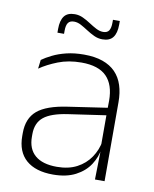

<svg xmlns="http://www.w3.org/2000/svg" viewBox="-78 -718 633 787"><g transform="rotate(10 239.0 -324.0)"><path d="M369.5 0 372 -125 370 -131.5V-290L370.5 -328Q370.5 -394.5 337 -428.5Q303.5 -462.5 232.5 -462.5Q178.5 -462.5 135.2 -445.5Q92 -428.5 61 -407L65.5 -444Q82 -456 106.8 -468.2Q131.5 -480.5 164 -488.5Q196.5 -496.5 237 -496.5Q282 -496.5 314.8 -485Q347.5 -473.5 368.5 -451.8Q389.5 -430 399.5 -399Q409.5 -368 409.5 -328.5V0ZM196 10Q123.5 10 84.2 -24.2Q45 -58.5 45 -124V-136.5Q45 -197.5 83 -229.8Q121 -262 208 -274.5L379.5 -300L381.5 -269L213.5 -244.5Q145 -234.5 114.8 -210Q84.5 -185.5 84.5 -138.5V-128Q84.5 -77 115.5 -50.5Q146.5 -24 206 -24Q254.5 -24 289.2 -42.2Q324 -60.5 345.2 -91.8Q366.5 -123 373 -162L383.5 -131H374.5Q369.5 -94 348.5 -61.8Q327.5 -29.5 289.5 -9.8Q251.5 10 196 10ZM299.5 -571Q281 -571 264.5 -578.8Q248 -586.5 232.2 -596.8Q216.5 -607 202 -614.8Q187.5 -622.5 173 -622.5Q156 -622.5 148.5 -612Q141 -601.5 141 -578.5V-566H113.5V-581.5Q113.5 -616.5 127 -634.8Q140.5 -653 171 -653Q189 -653 205.5 -645.2Q222 -637.5 237.5 -627.2Q253 -617 268 -609.2Q283 -601.5 297 -601.5Q314 -601.5 321.2 -612.2Q328.5 -623 328.5 -646V-657.5H357V-642.5Q357 -607 343.2 -589Q329.5 -571 299.5 -571Z"/></g></svg>

Font: Anek Odia ExtraLight
Style: Regular
Weight: 250
Designer: Yesha Goshar & Mahesh Sahu (Odia), Yesha Goshar (Latin)
Foundry: Ek Type
Version: Version 1.003